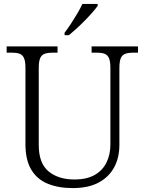

<svg xmlns="http://www.w3.org/2000/svg" viewBox="-20 -951 740 981"><path d="M352 10Q278 10 223.5 -12.5Q169 -35 139.5 -84.5Q110 -134 110 -215V-605Q110 -639 102 -655.5Q94 -672 78.5 -677Q63 -682 40 -682H14V-714H274V-682H248Q225 -682 209 -676.5Q193 -671 185.5 -654.5Q178 -638 178 -603V-210Q178 -117 228 -75.5Q278 -34 360 -34Q424 -34 464.5 -57.5Q505 -81 524.5 -121.5Q544 -162 544 -212V-605Q544 -639 536 -655.5Q528 -672 512.5 -677Q497 -682 474 -682H448V-714H685V-682H660Q637 -682 621 -676.5Q605 -671 597.5 -654.5Q590 -638 590 -603V-210Q590 -145 563 -95.5Q536 -46 483.5 -18Q431 10 352 10ZM310 -784Q325 -803 342 -829Q359 -855 375 -882Q391 -909 401 -931H479V-921Q470 -908 452.5 -888Q435 -868 413.5 -846Q392 -824 370.5 -804.5Q349 -785 332 -771H310Z"/></svg>

Font: Noto Serif Kannada Light
Style: Regular
Weight: 300
Version: Version 2.003